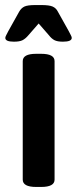

<svg xmlns="http://www.w3.org/2000/svg" viewBox="-20 -738 305 760"><path d="M35 -573Q1 -573 1 -588Q1 -592 4.5 -598.5Q8 -605 13 -615L56 -692Q64 -706 76.5 -712Q89 -718 120 -718H144Q175 -718 188.5 -712Q202 -706 209 -692L252 -615Q257 -605 260.5 -598.5Q264 -592 264 -588Q264 -573 229 -573Q207 -573 195.5 -579Q184 -585 174 -598L133 -645L92 -598Q81 -585 69.5 -579Q58 -573 35 -573ZM123 2Q70 2 70 -27V-496Q70 -525 123 -525H143Q196 -525 196 -496V-27Q196 2 143 2Z"/></svg>

Font: Asap SemiBold
Style: Regular
Weight: 600
Designer: Pablo Cosgaya
Foundry: Omnibus-Type
Version: Version 3.001; ttfautohint (v1.8.3)